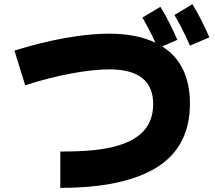

<svg xmlns="http://www.w3.org/2000/svg" viewBox="-20 -868 1040 930"><path d="M900 -647Q878 -697 860.5 -731Q843 -765 825 -795L912 -848Q936 -808 956.5 -767.5Q977 -727 994 -687ZM272 42V-134Q319 -134 356 -135.5Q393 -137 427 -140Q575 -154 648.5 -209Q722 -264 722 -364Q722 -532 509 -532Q432 -532 324.5 -512Q217 -492 102 -455L50 -623Q174 -662 294 -683.5Q414 -705 507 -705Q642 -705 733 -661Q715 -700 700 -728.5Q685 -757 670 -783L757 -835Q781 -796 801.5 -755Q822 -714 839 -675L766 -643Q900 -558 900 -366Q900 -158 740.5 -58Q581 42 272 42Z"/></svg>

Font: Murecho Black
Style: Regular
Weight: 900
Designer: Neil Summerour
Foundry: Positype
Version: Version 1.010; ttfautohint (v1.8.3)